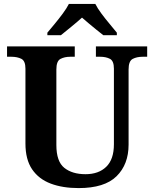

<svg xmlns="http://www.w3.org/2000/svg" viewBox="-20 -951 787 981"><path d="M382 10Q300 10 239 -13Q178 -36 144 -86Q110 -136 110 -218V-600Q110 -640 89 -650.5Q68 -661 38 -661H16V-714H362V-661H339Q310 -661 289 -650Q268 -639 268 -596V-210Q268 -126 308.5 -93.5Q349 -61 417 -61Q484 -61 523 -99Q562 -137 562 -214V-600Q562 -640 541.5 -650.5Q521 -661 492 -661H470V-714H732V-661H709Q679 -661 658 -650Q637 -639 637 -596V-212Q637 -111 575.5 -50.5Q514 10 382 10ZM222 -784Q238 -803 259.5 -829Q281 -855 301 -882Q321 -909 332 -931H467Q478 -909 498 -882Q518 -855 540 -829Q562 -803 577 -784V-771H508Q494 -782 474 -798Q454 -814 434 -831Q414 -848 399 -861Q377 -841 344.5 -814.5Q312 -788 291 -771H222Z"/></svg>

Font: Noto Serif Sinhala
Style: Bold
Weight: 700
Designer: Jelle Bosma - Monotype Design Team
Foundry: Monotype Imaging Inc.
Version: Version 2.007; ttfautohint (v1.8.4.7-5d5b)